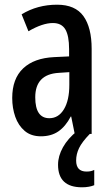

<svg xmlns="http://www.w3.org/2000/svg" viewBox="-20 -570 470 817"><path d="M223 -550Q300 -550 335 -501.5Q370 -453 370 -362V0H298L283 -74H281Q259 -32 228.5 -11Q198 10 154 10Q112 10 85 -13Q58 -36 45 -73Q32 -110 32 -153Q32 -235 78.5 -279Q125 -323 211 -327L274 -330V-361Q274 -418 258 -445Q242 -472 205 -472Q161 -472 101 -437L72 -509Q139 -550 223 -550ZM230 -260Q130 -254 130 -156Q130 -67 190 -67Q229 -67 252 -105Q275 -143 275 -209V-263ZM304 113Q304 160 348 160Q360 160 367.5 158Q375 156 381 153V218Q372 222 358.5 224.5Q345 227 329 227Q227 227 227 131Q227 94 248 56.5Q269 19 309 -13L362 0Q329 34 316.5 60Q304 86 304 113Z"/></svg>

Font: Noto Sans Thai Looped ExtraCondensed Medium
Style: Regular
Weight: 500
Width: 2
Designer: Sasikarn Vongin, Ben Mitchell
Foundry: The Fontpad Ltd
Version: Version 1.001; ttfautohint (v1.8.4.7-5d5b)